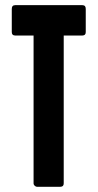

<svg xmlns="http://www.w3.org/2000/svg" viewBox="-20 -720 376 740"><path d="M296.9 -700.2Q296.9 -700.2 263.7 -700.2Q230.5 -700.2 187.5 -700.2Q134.8 -700.2 86.9 -700.2Q39.1 -700.2 39.1 -700.2Q39.1 -700.2 39.1 -700.2Q39.1 -700.2 39.1 -700.2Q32.2 -700.2 28.3 -696.3Q25.4 -692.4 25.4 -685.5Q25.4 -685.5 25.4 -641.6Q25.4 -596.7 25.4 -596.7Q25.4 -596.7 25.4 -596.7Q25.4 -596.7 25.4 -596.7Q25.4 -589.8 28.3 -586.9Q32.2 -583 39.1 -583Q39.1 -583 74.2 -583Q109.4 -583 109.4 -583Q109.4 -583 109.4 -509.8Q109.4 -436.5 109.4 -340.8Q109.4 -300.8 109.4 -259.8Q109.4 -218.8 109.4 -180.7Q109.4 -110.4 109.4 -62.5Q109.4 -13.7 109.4 -13.7Q109.4 -13.7 109.4 -13.7Q109.4 -13.7 109.4 -13.7Q109.4 -10.7 110.4 -8.8Q111.3 -5.9 114.3 -3.9Q116.2 -2 118.2 -1Q121.1 0 123 0Q123 0 168 0Q211.9 0 211.9 0Q211.9 0 211.9 0Q211.9 0 211.9 0Q218.8 0 222.7 -3.9Q225.6 -6.8 225.6 -13.7Q225.6 -13.7 225.6 -87.9Q225.6 -161.1 225.6 -255.9Q225.6 -296.9 225.6 -337.9Q225.6 -378.9 225.6 -417Q225.6 -486.3 225.6 -535.2Q225.6 -583 225.6 -583Q225.6 -583 261.7 -583Q296.9 -583 296.9 -583Q296.9 -583 296.9 -583Q296.9 -583 296.9 -583Q303.7 -583 307.6 -586.9Q310.5 -589.8 310.5 -596.7Q310.5 -596.7 310.5 -641.6Q310.5 -685.5 310.5 -685.5Q310.5 -685.5 310.5 -685.5Q310.5 -685.5 310.5 -685.5Q310.5 -692.4 307.6 -696.3Q303.7 -700.2 296.9 -700.2Q296.9 -700.2 296.9 -700.2Q296.9 -700.2 296.9 -700.2Z"/></svg>

Font: Franchise Goodkids
Style: Regular
Weight: 500
Designer: ""
Version: ""